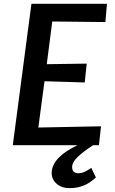

<svg xmlns="http://www.w3.org/2000/svg" viewBox="-20 -767 607 1014"><path d="M47.5 0 146 -747H545L536.5 -650.5L256 -653.5L227 -428L438 -431L427.5 -331.5L215 -338L182.5 -93.5L513.5 -100L502.5 0ZM347 226.5Q305.5 226.5 279.2 203.5Q253 180.5 253 147.5Q253 123.5 263.5 102.8Q274 82 292.5 63.5Q311 45 336.2 29Q361.5 13 391 -1L435 -22L471.5 0Q416.5 36 388.8 63.2Q361 90.5 361 114.5Q361 133 370.2 140.5Q379.5 148 392 148Q410 148 425.8 141Q441.5 134 462 119.5L486.5 170.5Q469.5 186 449.5 198.8Q429.5 211.5 404.2 219Q379 226.5 347 226.5Z"/></svg>

Font: Merriweather Sans Medium
Style: Italic
Weight: 500
Italic angle: -7.5°
Designer: Eben Sorkin
Foundry: Eben Sorkin
Version: Version 2.001